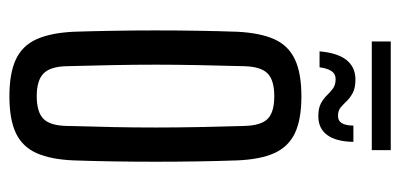

<svg xmlns="http://www.w3.org/2000/svg" viewBox="-239 -596 842 404"><g transform="rotate(90 182.0 -394.0)"><path d="M182.5 7.2Q134 7.2 105 -6.4Q75.9 -20.1 62.6 -49.8Q49.2 -79.6 46.8 -127.8Q45.5 -166.7 44.8 -210.3Q44 -254 44 -299.3Q44 -344.6 44.7 -388.5Q45.4 -432.4 46.8 -472Q49.2 -520.4 62.5 -550.1Q75.8 -579.8 104.9 -593.5Q133.9 -607.2 182.5 -607.2Q231.5 -607.2 260.3 -593.5Q289 -579.7 302.3 -550Q315.5 -520.3 317.5 -472Q318.9 -433.1 319.6 -389.4Q320.3 -345.7 320.3 -300.6Q320.3 -255.5 319.6 -211.5Q318.9 -167.5 317.5 -127.8Q315.5 -80.2 302.3 -50.2Q289 -20.3 260.3 -6.5Q231.5 7.2 182.5 7.2ZM182.5 -50.3Q215.5 -50.3 229.8 -64.2Q244.1 -78 245 -112.5Q246.4 -164.4 247.4 -210.2Q248.3 -256 248.3 -300.1Q248.3 -344.2 247.4 -390Q246.4 -435.8 245 -487.3Q244.1 -522.1 230.2 -536.1Q216.3 -550.1 182.5 -550.1Q148.8 -550.1 134.6 -536.1Q120.3 -522.1 119.3 -487.3Q117.9 -435.8 117 -389.9Q116.1 -344.1 116.1 -299.9Q116.1 -255.6 117 -209.8Q117.9 -163.9 119.3 -112.5Q120.3 -78 135 -64.2Q149.6 -50.3 182.5 -50.3ZM244.3 -716.6H278.5Q277.9 -680.2 264.1 -661.5Q250.4 -642.8 224.6 -642.8Q207.4 -642.8 197.5 -648.3Q187.5 -653.7 180.5 -661Q173.5 -668.3 166 -673.8Q158.4 -679.2 146.3 -679.2Q135.4 -679.2 129.5 -670.4Q123.7 -661.6 121.6 -645.4H88.1Q91.3 -683.3 106.3 -702.1Q121.4 -720.9 147.3 -720.9Q165.1 -720.9 175.4 -715.3Q185.7 -709.8 192.6 -702.6Q199.5 -695.4 206.1 -689.8Q212.7 -684.2 223.8 -684.2Q234.4 -684.2 239.3 -692.5Q244.1 -700.8 244.3 -716.6ZM67.2 -795.2H295.9V-755.3H67.2Z"/></g></svg>

Font: Big Shoulders Display SC Thin
Style: Regular
Weight: 100
Designer: Patric King
Foundry: XO Type Co
Version: Version 2.002